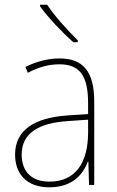

<svg xmlns="http://www.w3.org/2000/svg" viewBox="-20 -785 498 815"><path d="M180 -765H150V-758C184 -711 243 -648 291 -606H310V-614C267 -656 211 -718 180 -765ZM232 -537C182 -537 133 -523 88 -501L98 -476C147 -502 190 -512 232 -512C316 -512 354 -467 354 -347V-301L266 -295C127 -285 44 -234 44 -129C44 -49 91 10 189 10C286 10 331 -42 353 -99H355L358 0H380V-353C380 -483 332 -537 232 -537ZM267 -271 354 -277V-220C353 -98 304 -14 189 -14C114 -14 72 -57 72 -129C72 -220 145 -263 267 -271Z"/></svg>

Font: Noto Sans Gujarati UI SemiCondensed Thin
Style: Regular
Weight: 100
Width: 4
Designer: Jelle Bosma - Monotype Design Team, Universal Thirst
Foundry: Monotype Imaging Inc.
Version: Version 2.106